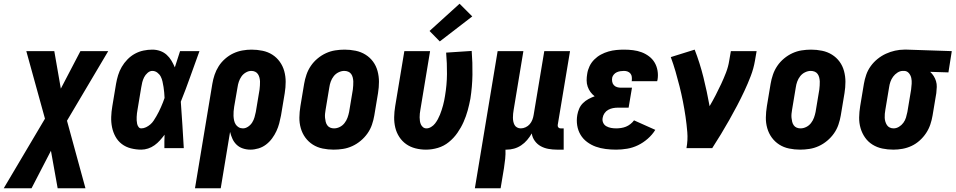

<svg xmlns="http://www.w3.org/2000/svg" viewBox="-81 -794 5121 1029"><path d="M-61 215 160 -158 60 -520H210L245 -319L350 -520H499L278 -147L377 215H228L192 14L88 215Z M676 8Q648 8 620.5 1Q593 -6 572 -22Q551 -38 538 -61.5Q525 -85 519.5 -112Q514 -139 515 -167.5Q516 -196 521 -225L541 -345Q545 -368 552 -391Q559 -414 571.5 -435.5Q584 -457 602 -475.5Q620 -494 642 -506Q664 -518 688 -523Q712 -528 735 -528Q757 -528 777 -521Q797 -514 812 -500.5Q827 -487 837.5 -469.5Q848 -452 856 -433Q863 -455 870 -476.5Q877 -498 884 -520H988Q963 -452 939 -384Q915 -316 888 -249Q893 -187 896.5 -124.5Q900 -62 904 0H800Q800 -18 800 -36Q800 -54 801 -72Q789 -56 776 -41.5Q763 -27 747 -15.5Q731 -4 712.5 2Q694 8 676 8ZM676 -106Q689 -106 701.5 -112Q714 -118 724.5 -127Q735 -136 742.5 -147.5Q750 -159 757 -171Q764 -183 770 -195Q776 -207 781.5 -219.5Q787 -232 792 -244.5Q797 -257 801 -269Q800 -284 799 -298.5Q798 -313 795.5 -327.5Q793 -342 790 -356.5Q787 -371 780.5 -383.5Q774 -396 762 -405Q750 -414 735 -414Q722 -414 710 -403.5Q698 -393 691.5 -380Q685 -367 681.5 -353.5Q678 -340 676 -326L656 -206Q654 -196 653 -186.5Q652 -177 651.5 -167.5Q651 -158 651.5 -148.5Q652 -139 654 -130Q656 -121 661.5 -113.5Q667 -106 676 -106Z M964 215 1057 -345Q1061 -369 1069 -393Q1077 -417 1091 -439Q1105 -461 1125.5 -479Q1146 -497 1169.5 -508Q1193 -519 1218 -523.5Q1243 -528 1267 -528Q1297 -528 1326 -522Q1355 -516 1378.5 -501Q1402 -486 1418.5 -463Q1435 -440 1442.5 -412.5Q1450 -385 1450 -355.5Q1450 -326 1445 -295L1425 -175Q1421 -154 1415.5 -133Q1410 -112 1400.5 -91.5Q1391 -71 1377 -52Q1363 -33 1344.5 -19Q1326 -5 1304 1.5Q1282 8 1261 8Q1240 8 1220.5 1.5Q1201 -5 1187 -18.5Q1173 -32 1165 -49.5Q1157 -67 1152 -87L1102 215ZM1221 -106Q1235 -106 1248.5 -115Q1262 -124 1270.5 -137.5Q1279 -151 1283 -165.5Q1287 -180 1290 -194L1310 -314Q1311 -325 1312 -336Q1313 -347 1312.5 -357.5Q1312 -368 1309.5 -378Q1307 -388 1301.5 -396.5Q1296 -405 1286.5 -409.5Q1277 -414 1266 -414Q1251 -414 1236.5 -405.5Q1222 -397 1213 -384Q1204 -371 1199 -356Q1194 -341 1192 -326L1174 -222Q1172 -209 1171 -197Q1170 -185 1170.5 -173Q1171 -161 1173.5 -149Q1176 -137 1182 -127.5Q1188 -118 1198 -112Q1208 -106 1221 -106Z M1707 8Q1707 8 1707 8Q1707 8 1707 8Q1677 8 1648 2Q1619 -4 1595.5 -19Q1572 -34 1555.5 -56.5Q1539 -79 1531 -107Q1523 -135 1523.5 -164.5Q1524 -194 1529 -225L1549 -345Q1553 -369 1561.5 -394Q1570 -419 1585 -441Q1600 -463 1621 -480.5Q1642 -498 1666 -509Q1690 -520 1715.5 -524Q1741 -528 1766 -528Q1766 -528 1766 -528Q1766 -528 1766 -528Q1796 -528 1825 -522Q1854 -516 1878 -501Q1902 -486 1918.5 -463.5Q1935 -441 1942.5 -413Q1950 -385 1950 -355.5Q1950 -326 1945 -295L1925 -175Q1921 -151 1912.5 -126Q1904 -101 1888.5 -79Q1873 -57 1852 -39.5Q1831 -22 1807 -11Q1783 0 1757.5 4Q1732 8 1707 8ZM1709 -106Q1725 -106 1740 -113.5Q1755 -121 1765.5 -134.5Q1776 -148 1781.5 -163.5Q1787 -179 1790 -194L1810 -314Q1811 -325 1812 -336Q1813 -347 1812.5 -357.5Q1812 -368 1809.5 -378.5Q1807 -389 1801 -397.5Q1795 -406 1785 -410Q1775 -414 1764 -414Q1749 -414 1733.5 -406.5Q1718 -399 1707.5 -385.5Q1697 -372 1691.5 -356.5Q1686 -341 1684 -326L1664 -206Q1662 -195 1661 -184Q1660 -173 1661 -162.5Q1662 -152 1664.5 -141.5Q1667 -131 1673 -122.5Q1679 -114 1688.5 -110Q1698 -106 1709 -106Z M2202 8Q2173 8 2145.5 1Q2118 -6 2096 -21.5Q2074 -37 2059 -60Q2044 -83 2037.5 -110Q2031 -137 2031.5 -166Q2032 -195 2037 -225L2086 -520H2224L2172 -206Q2170 -196 2169 -185.5Q2168 -175 2168 -165Q2168 -155 2169.5 -145Q2171 -135 2175 -126.5Q2179 -118 2186.5 -112Q2194 -106 2205 -106Q2217 -106 2229.5 -113.5Q2242 -121 2250.5 -132Q2259 -143 2265.5 -155Q2272 -167 2277 -179.5Q2282 -192 2286 -204.5Q2290 -217 2293.5 -229.5Q2297 -242 2299.5 -255Q2302 -268 2304 -280Q2314 -339 2314.5 -397Q2315 -455 2310 -512L2447 -521Q2452 -458 2451 -393.5Q2450 -329 2440 -265Q2434 -233 2425.5 -202Q2417 -171 2403.5 -140.5Q2390 -110 2370.5 -82Q2351 -54 2324.5 -32.5Q2298 -11 2266 -1.5Q2234 8 2202 8ZM2276 -572 2221 -628 2382 -774 2450 -706Z M2464 215 2586 -520H2724L2672 -206Q2670 -195 2669 -184.5Q2668 -174 2668 -163.5Q2668 -153 2670 -143Q2672 -133 2676.5 -124.5Q2681 -116 2690 -111Q2699 -106 2710 -106Q2723 -106 2736 -112Q2749 -118 2758 -128.5Q2767 -139 2772 -152Q2777 -165 2779 -178L2836 -520H2974L2908 -124Q2907 -116 2911.5 -111Q2916 -106 2923 -106H2940V8H2904Q2881 8 2858.5 4Q2836 0 2817 -10.5Q2798 -21 2785 -39Q2772 -57 2769 -79Q2758 -60 2744 -43.5Q2730 -27 2712 -15Q2694 -3 2674 2.5Q2654 8 2634 8Q2632 8 2630.5 8Q2629 8 2628 8Q2629 32 2626.5 57Q2624 82 2620 107L2602 215Z M3221 8Q3193 8 3165 4.5Q3137 1 3112 -8Q3087 -17 3065.5 -33Q3044 -49 3030.5 -71.5Q3017 -94 3012.5 -121.5Q3008 -149 3013 -178Q3016 -195 3023 -211.5Q3030 -228 3043 -241Q3056 -254 3072.5 -263Q3089 -272 3106 -278Q3093 -288 3083.5 -301Q3074 -314 3068.5 -330Q3063 -346 3063 -363.5Q3063 -381 3066 -398Q3069 -419 3078.5 -439Q3088 -459 3104 -475Q3120 -491 3139.5 -501.5Q3159 -512 3180 -518Q3201 -524 3222 -526Q3243 -528 3263 -528Q3288 -528 3312 -525Q3336 -522 3357.5 -514Q3379 -506 3397.5 -492Q3416 -478 3427.5 -458.5Q3439 -439 3443 -415Q3447 -391 3443 -367Q3442 -365 3442 -363Q3442 -361 3441 -359H3304Q3304 -359 3304.5 -360Q3305 -361 3305 -361Q3306 -372 3305 -382Q3304 -392 3298 -399.5Q3292 -407 3283 -410.5Q3274 -414 3263 -414Q3254 -414 3244 -412.5Q3234 -411 3225 -407Q3216 -403 3209 -395Q3202 -387 3200 -378Q3198 -367 3200 -356Q3202 -345 3209 -337.5Q3216 -330 3226 -327Q3236 -324 3247 -324H3306L3288 -217H3230Q3217 -217 3204 -214.5Q3191 -212 3179 -205.5Q3167 -199 3159 -187.5Q3151 -176 3149 -163Q3146 -149 3151.5 -136.5Q3157 -124 3168.5 -117.5Q3180 -111 3193.5 -108.5Q3207 -106 3221 -106Q3234 -106 3247.5 -108Q3261 -110 3273.5 -115Q3286 -120 3297.5 -129Q3309 -138 3317 -149L3431 -98Q3415 -72 3390.5 -50.5Q3366 -29 3338 -15.5Q3310 -2 3280 3Q3250 8 3221 8Z M3598 0Q3606 -43 3602.5 -85.5Q3599 -128 3593 -169Q3587 -210 3579 -250.5Q3571 -291 3561 -331Q3551 -371 3539.5 -410.5Q3528 -450 3514 -488L3642 -528Q3670 -456 3689 -379.5Q3708 -303 3722 -225Q3739 -254 3754.5 -284Q3770 -314 3784 -344Q3798 -374 3810 -405Q3822 -436 3827 -468L3836 -520H3974L3965 -468Q3958 -427 3942.5 -386.5Q3927 -346 3908.5 -306.5Q3890 -267 3869.5 -228Q3849 -189 3827.5 -151Q3806 -113 3783 -75Q3760 -37 3736 0Z M4207 8Q4207 8 4207 8Q4207 8 4207 8Q4177 8 4148 2Q4119 -4 4095.5 -19Q4072 -34 4055.5 -56.5Q4039 -79 4031 -107Q4023 -135 4023.5 -164.5Q4024 -194 4029 -225L4049 -345Q4053 -369 4061.5 -394Q4070 -419 4085 -441Q4100 -463 4121 -480.5Q4142 -498 4166 -509Q4190 -520 4215.5 -524Q4241 -528 4266 -528Q4266 -528 4266 -528Q4266 -528 4266 -528Q4296 -528 4325 -522Q4354 -516 4378 -501Q4402 -486 4418.5 -463.5Q4435 -441 4442.5 -413Q4450 -385 4450 -355.5Q4450 -326 4445 -295L4425 -175Q4421 -151 4412.5 -126Q4404 -101 4388.5 -79Q4373 -57 4352 -39.5Q4331 -22 4307 -11Q4283 0 4257.5 4Q4232 8 4207 8ZM4209 -106Q4225 -106 4240 -113.5Q4255 -121 4265.5 -134.5Q4276 -148 4281.5 -163.5Q4287 -179 4290 -194L4310 -314Q4311 -325 4312 -336Q4313 -347 4312.5 -357.5Q4312 -368 4309.5 -378.5Q4307 -389 4301 -397.5Q4295 -406 4285 -410Q4275 -414 4264 -414Q4249 -414 4233.5 -406.5Q4218 -399 4207.5 -385.5Q4197 -372 4191.5 -356.5Q4186 -341 4184 -326L4164 -206Q4162 -195 4161 -184Q4160 -173 4161 -162.5Q4162 -152 4164.5 -141.5Q4167 -131 4173 -122.5Q4179 -114 4188.5 -110Q4198 -106 4209 -106Z M4707 8Q4676 8 4647.5 2Q4619 -4 4595 -19Q4571 -34 4555 -57Q4539 -80 4531 -107.5Q4523 -135 4523.5 -164.5Q4524 -194 4529 -225L4549 -345Q4553 -369 4561.5 -393.5Q4570 -418 4585.5 -439.5Q4601 -461 4622 -478Q4643 -495 4667 -506Q4691 -517 4716 -522.5Q4741 -528 4765 -528Q4769 -528 4773 -528Q4777 -528 4781 -528L5020 -520L5002 -406L4904 -409Q4915 -399 4923 -386.5Q4931 -374 4935.5 -359Q4940 -344 4939.5 -328Q4939 -312 4937 -295L4917 -175Q4913 -151 4905 -127Q4897 -103 4882.5 -81Q4868 -59 4848 -41Q4828 -23 4804.5 -12Q4781 -1 4756 3.5Q4731 8 4707 8ZM4708 -106Q4723 -106 4737 -114.5Q4751 -123 4760.5 -136Q4770 -149 4774.5 -164Q4779 -179 4782 -194L4802 -314Q4804 -330 4805 -345.5Q4806 -361 4803 -375.5Q4800 -390 4790.5 -401.5Q4781 -413 4766 -414H4762Q4761 -414 4760 -414Q4759 -414 4758 -414Q4743 -414 4729 -405Q4715 -396 4705.5 -383Q4696 -370 4691 -355.5Q4686 -341 4684 -326L4664 -206Q4662 -195 4661 -184Q4660 -173 4660.5 -162.5Q4661 -152 4664 -142Q4667 -132 4672.5 -123.5Q4678 -115 4687.5 -110.5Q4697 -106 4708 -106Z"/></svg>

Font: Iosevka SS04 Heavy
Style: Italic
Weight: 900
Italic angle: -9°
Monospace: yes
Designer: Belleve Invis
Foundry: Belleve Invis
Version: Version 19.0.0; ttfautohint (v1.8.4)